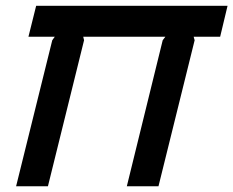

<svg xmlns="http://www.w3.org/2000/svg" viewBox="-20 -649 813 669"><path d="M772.9 -628.9 747.1 -521H654.8L658.2 -508.8L532.2 0H421.9L546.9 -508.8L556.2 -521H270L272.9 -508.8L147 0H36.1L162.1 -508.8L170.9 -521H79.1L106 -628.9Z"/></svg>

Font: Sinkin Sans 500 Medium Italic
Style: Regular
Weight: 500
Italic angle: -112°
Designer: Keith Bates
Foundry: K-Type
Version: Sinkin Sans (version 1.0)  by Keith Bates   •   © 2014   www